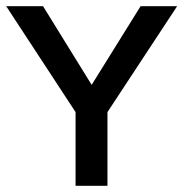

<svg xmlns="http://www.w3.org/2000/svg" viewBox="-22 -600 592 620"><path d="M222 -238V0H325V-238L550 -580H432L274 -326L117 -580H-2Z"/></svg>

Font: Charger Pro
Style: Blk
Weight: 900
Designer: Jasper
Foundry: Cannot Into Space Fonts
Version: Version 1.09